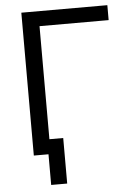

<svg xmlns="http://www.w3.org/2000/svg" viewBox="-59 -773 687 974"><g transform="rotate(-5 284.5 -286.0)"><path d="M524.9 -727.5V-651.4H172.9V0H86.9V-727.5ZM161.6 156.2V0H123.5V-75.7H243.2V156.2Z"/></g></svg>

Font: V-Inter
Style: Regular-375
Weight: 375
Designer: Rasmus Andersson
Foundry: rsms
Version: Version 4.000;git-4146feb